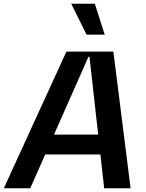

<svg xmlns="http://www.w3.org/2000/svg" viewBox="-46 -1002 779 1022"><path d="M458.8 -982.2H333.1L414.8 -817.5H511.4ZM649.1 0 557.5 -727.3H307.5L-25.6 0H115.1L194.6 -179.7H488.3L508.5 0ZM424.7 -699.6H430.4L476.6 -285.5H241.5Z"/></svg>

Font: Riot Sans 2.0
Style: Bold Italic
Weight: 600
Italic angle: -9.39999°
Designer: Rasmus Andersson
Foundry: rsms
Version: Version 3.006;hotconv 1.0.109;makeotfexe 2.5.65596